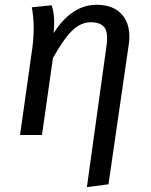

<svg xmlns="http://www.w3.org/2000/svg" viewBox="-20 -559 626 795"><path d="M379.9 -539.1Q453.1 -539.1 488.5 -494.6Q523.9 -450.2 513.2 -375L429.2 204.1L339.8 215.8L420.9 -368.2Q428.7 -424.3 412.4 -445.6Q396 -466.8 356 -466.8Q315.9 -466.8 281 -434.3Q246.1 -401.9 199.2 -318.8L153.8 0H63L113.8 -359.9Q126 -451.7 111.8 -528.8L193.8 -537.1Q209 -495.1 202.1 -421.9Q276.9 -539.1 379.9 -539.1Z"/></svg>

Font: FiraSans-Italic
Style: Italic
Weight: 400
Italic angle: -8°
Designer: Carrois Corporate & Edenspiekermann AG
Foundry: Carrois Corporate GbR & Edenspiekermann AG
Version: Version 3.106;PS 003.106;hotconv 1.0.70;makeotf.lib2.5.58329